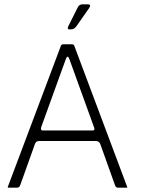

<svg xmlns="http://www.w3.org/2000/svg" viewBox="-20 -871 674 889"><path d="M416 -280 301 -598Q293 -619 285 -598L171 -283Q166 -267 178 -267H409Q421 -267 416 -280ZM142 -205 73 -12Q69 -2 58 -2H19Q14 -2 17 -8L262 -659Q265 -666 273 -666H312Q322 -666 324 -659L568 -8Q571 -2 568 -2H526Q517 -2 513 -12L444 -205Q438 -217 426 -218H160Q147 -218 142 -205ZM296 -749 340 -837Q347 -851 362 -851H386Q404 -851 393 -834L335 -751Q324 -735 309 -735H301Q290 -735 296 -749Z"/></svg>

Font: Vivano Light
Style: Regular
Weight: 300
Designer: Joe Prince, Josias Burgherr
Version: Version 2.064;September 19, 2022;FontCreator 14.0.0.2877 64-